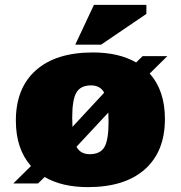

<svg xmlns="http://www.w3.org/2000/svg" viewBox="-20 -752 742 787"><path d="M34.5 0 107 -71.5Q45 -141.5 45 -257.5Q45 -391 127.2 -464Q209.5 -537 360.5 -537Q467 -537 538 -496L564.5 -522H666L593.5 -450.5Q656 -381 656 -264.5Q656 -131 573.8 -58Q491.5 15 340.5 15Q234 15 163 -26.5L136 0ZM276 -270Q276 -249 277 -232L407 -372Q391 -402 353 -402Q310.5 -402 293.2 -372.8Q276 -343.5 276 -270ZM348 -120Q391 -120 408 -149.2Q425 -178.5 425 -252Q425 -273 424 -290.5L293.5 -150.5Q309.5 -120 348 -120ZM288.5 -569 365 -732H580V-695L394.5 -569Z"/></svg>

Font: Newsreader Caption ExtraBold
Style: Regular
Weight: 800
Designer: Hugues Gentile
Foundry: Production Type
Version: Version 1.001